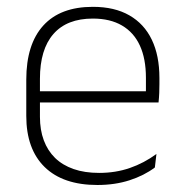

<svg xmlns="http://www.w3.org/2000/svg" viewBox="-20 -518 523 548"><path d="M258 10Q160 10 107.5 -41.2Q55 -92.5 55 -187V-290.5Q55 -391.5 103.5 -445Q152 -498.5 245 -498.5Q307 -498.5 349.2 -474.2Q391.5 -450 413.2 -404.8Q435 -359.5 435 -295.5V-278Q435 -265.5 434.5 -252.8Q434 -240 432.5 -225.5H396Q396.5 -245.5 396.5 -263.2Q396.5 -281 396.5 -296Q396.5 -350.5 379.2 -388Q362 -425.5 328.2 -445.2Q294.5 -465 245 -465Q171 -465 132.5 -421Q94 -377 94 -293V-245V-239V-184.5Q94 -147 105 -117.5Q116 -88 137.2 -67.2Q158.5 -46.5 190 -35.5Q221.5 -24.5 263 -24.5Q310 -24.5 350.5 -38.5Q391 -52.5 426.5 -78.5L422 -40Q391.5 -17 349.8 -3.5Q308 10 258 10ZM75 -225.5V-257.5H422.5V-225.5Z"/></svg>

Font: Anek Latin Medium ExtraLight
Style: Regular
Weight: 250
Version: Version 1.003